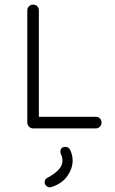

<svg xmlns="http://www.w3.org/2000/svg" viewBox="-20 -555 499 830"><path d="M123 0Q113 0 105.5 -7.5Q98 -15 98 -25V-510Q98 -521 105.5 -528Q113 -535 123 -535Q134 -535 141 -528Q148 -521 148 -510V-50H394Q405 -50 412 -43Q419 -36 419 -25Q419 -15 412 -7.5Q405 0 394 0ZM282 91Q294 113 294 139Q294 173 271.5 205.5Q249 238 204 253Q198 255 195 255Q187 255 180 248.5Q173 242 173 233Q173 219 186 213Q213 199 231.5 180.5Q250 162 250 139Q250 123 244 113Q241 107 241 102Q241 80 263 80Q276 80 282 91Z"/></svg>

Font: Hubballi
Style: Regular
Weight: 400
Designer: Erin McLaughlin
Version: Version 1.000; ttfautohint (v1.8.3)